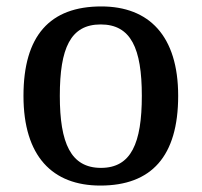

<svg xmlns="http://www.w3.org/2000/svg" viewBox="-20 -567 627 597"><path d="M292 10C451 10 534 -81 534 -269C534 -456 443 -547 295 -547C135 -547 53 -456 53 -269C53 -81 143 10 292 10ZM294 -45C200 -45 166 -122 166 -269C166 -417 199 -491 293 -491C387 -491 421 -417 421 -269C421 -122 388 -45 294 -45Z"/></svg>

Font: Noto Serif Gurmukhi Medium
Style: Regular
Weight: 500
Designer: Vaibhav Singh and the Monotype Design Team
Foundry: Monotype Imaging Inc.
Version: Version 2.004